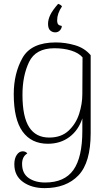

<svg xmlns="http://www.w3.org/2000/svg" viewBox="-20 -733 571 991"><path d="M300 -700Q275 -663 275 -629Q275 -613 280.5 -607Q286 -601 299 -599Q299 -587 289.5 -576.5Q280 -566 265 -566Q250 -566 239 -576Q228 -586 228 -610Q228 -632 239.5 -656Q251 -680 280 -713Q294 -709 300 -700ZM54 115Q54 85 66.5 66.5Q79 48 97 48Q113 48 121 59Q94 75 94 113Q94 162 127.5 185.5Q161 209 213 209Q313 209 359 144Q405 79 405 -58V-122Q385 -61 338.5 -26Q292 9 227 9Q142 9 96.5 -54Q51 -117 51 -247Q51 -354 96 -434Q141 -514 268 -514Q318 -514 367.5 -499.5Q417 -485 448 -448V-46Q448 106 385 172Q322 238 210 238Q143 238 98.5 206Q54 174 54 115ZM405 -247 406 -437Q386 -460 347.5 -472Q309 -484 261 -484Q164 -484 130 -413Q96 -342 96 -244Q96 -130 130.5 -76.5Q165 -23 234 -23Q296 -23 334 -58.5Q372 -94 388.5 -145.5Q405 -197 405 -247Z"/></svg>

Font: Arima Madurai ExtraLight
Style: Regular
Weight: 275
Designer: Joana Correia and Natanael Gama
Foundry: NDISCOVER
Version: Version 1.020